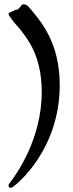

<svg xmlns="http://www.w3.org/2000/svg" viewBox="-20 -757 343 897"><path d="M91 -737C77 -737 75 -719 62 -713C55 -709 51 -712 46 -708C42 -707 38 -703 35 -702C23 -699 20 -695 20 -691C20 -681 64 -631 70 -625C102 -583 175 -504 175 -327C175 -102 51 65 24 100C20 104 20 107 20 110C20 117 23 120 29 120C33 120 37 119 40 116C60 104 259 -59 259 -359C259 -564 167 -661 115 -724C107 -733 99 -737 91 -737Z"/></svg>

Font: Engagement
Style: Regular
Weight: 400
Designer: Astigmatic (AOETI)
Foundry: Astigmatic (AOETI)
Version: Version 1.000